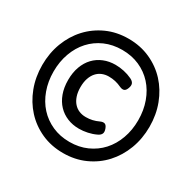

<svg xmlns="http://www.w3.org/2000/svg" viewBox="-137 -727 875 875"><g transform="rotate(30 300.0 -289.5)"><path d="M307.1 -457.5Q329.1 -457.5 351.8 -452.6Q374.5 -447.8 395 -438Q409.2 -431.2 413.3 -421.4Q417.5 -411.6 411.6 -396Q405.8 -380.4 396.7 -377.7Q387.7 -375 375.5 -380.4Q357.9 -388.7 341.8 -392.3Q325.7 -396 307.1 -396Q288.6 -396 272.5 -389.4Q256.3 -382.8 244.4 -369.4Q232.4 -356 225.6 -335.9Q218.8 -315.9 218.8 -289.6Q218.8 -263.2 225.6 -243.2Q232.4 -223.1 244.4 -209.7Q256.3 -196.3 272.5 -189.7Q288.6 -183.1 307.1 -183.1Q325.7 -183.1 341.8 -186.8Q357.9 -190.4 375.5 -198.7Q387.7 -204.1 396.7 -201.4Q405.8 -198.7 411.6 -183.1Q417.5 -167.5 413.3 -157.7Q409.2 -147.9 395 -141.1Q374.5 -131.3 351.8 -126.5Q329.1 -121.6 307.1 -121.6Q273.9 -121.6 245.8 -133.1Q217.8 -144.5 197.3 -166Q176.8 -187.5 165.3 -218.8Q153.8 -250 153.8 -289.6Q153.8 -329.1 165.3 -360.4Q176.8 -391.6 197.3 -413.1Q217.8 -434.6 245.8 -446Q273.9 -457.5 307.1 -457.5ZM17.6 -290Q17.6 -353 38.3 -407.7Q59.1 -462.4 96.4 -502.9Q133.8 -543.5 185.5 -566.9Q237.3 -590.3 299.8 -590.3Q361.8 -590.3 413.8 -566.9Q465.8 -543.5 503.2 -502.9Q540.5 -462.4 561.3 -407.7Q582 -353 582 -290Q582 -227.1 561.3 -172.4Q540.5 -117.7 503.2 -76.9Q465.8 -36.1 413.8 -12.7Q361.8 10.7 299.8 10.7Q237.3 10.7 185.5 -12.7Q133.8 -36.1 96.4 -76.9Q59.1 -117.7 38.3 -172.4Q17.6 -227.1 17.6 -290ZM77.1 -290Q77.1 -237.8 93.3 -193.4Q109.4 -148.9 138.7 -116.7Q168 -84.5 209 -66.2Q250 -47.9 299.8 -47.9Q349.6 -47.9 390.6 -66.2Q431.6 -84.5 460.9 -116.7Q490.2 -148.9 506.3 -193.4Q522.5 -237.8 522.5 -290Q522.5 -342.3 506.3 -386.7Q490.2 -431.2 460.9 -463.4Q431.6 -495.6 390.6 -513.7Q349.6 -531.7 299.8 -531.7Q250 -531.7 209 -513.7Q168 -495.6 138.7 -463.4Q109.4 -431.2 93.3 -386.7Q77.1 -342.3 77.1 -290Z"/></g></svg>

Font: Courier Prime
Style: Regular
Weight: 400
Designer: Alan Dague-Greene
Foundry: Quote-Unquote Apps
Version: Version 1.203